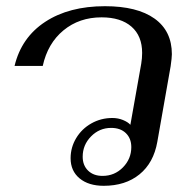

<svg xmlns="http://www.w3.org/2000/svg" viewBox="-20 -590 620 620"><path d="M208 -79Q208 -114 226 -144Q244 -174 275 -191.5Q306 -209 343 -209Q361 -209 377 -202.5Q393 -196 401 -187L436 -384Q439 -402 439 -419Q439 -474 404.5 -504Q370 -534 308 -534Q236 -534 185 -492Q134 -450 118 -377H27Q49 -469 126 -519.5Q203 -570 319 -570Q423 -570 479 -530Q535 -490 535 -415Q535 -404 531 -376L488 -132Q476 -64 430.5 -27Q385 10 315 10Q266 10 237 -14Q208 -38 208 -79ZM404 -115Q404 -143 386.5 -160Q369 -177 339 -177Q301 -177 274 -149.5Q247 -122 247 -84Q247 -56 264.5 -39Q282 -22 311 -22Q350 -22 377 -49.5Q404 -77 404 -115Z"/></svg>

Font: Fahkwang
Style: Italic
Weight: 400
Italic angle: -10°
Version: Version 1.000; ttfautohint (v1.6)